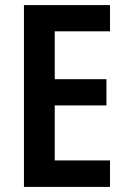

<svg xmlns="http://www.w3.org/2000/svg" viewBox="-20 -734 498 754"><path d="M412 0H74V-714H412V-611H195V-423H398V-320H195V-104H412Z"/></svg>

Font: Noto Sans Khmer Condensed SemiBold
Style: Regular
Weight: 600
Width: 3
Designer: Danh Hong and the Monotype Design Team
Foundry: Monotype Imaging Inc.
Version: Version 2.004